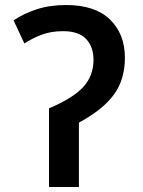

<svg xmlns="http://www.w3.org/2000/svg" viewBox="-20 -744 570 764"><path d="M175 -313Q270 -353 311 -397.5Q352 -442 352 -506Q352 -558 322.5 -589Q293 -620 231 -620Q182 -620 143.5 -605Q105 -590 77 -571L34 -663Q72 -689 124.5 -706.5Q177 -724 243 -724Q358 -724 417.5 -666.5Q477 -609 477 -514Q477 -428 433.5 -368Q390 -308 294 -256V0H175Z"/></svg>

Font: Noto Sans Mono Condensed SemiBold
Style: Regular
Weight: 600
Width: 3
Designer: Monotype Design Team
Foundry: Monotype Imaging Inc.
Version: Version 2.014